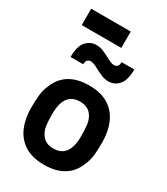

<svg xmlns="http://www.w3.org/2000/svg" viewBox="-232 -1054 1017 1168"><g transform="rotate(30 276.5 -470.0)"><path d="M36 0ZM329 -838ZM329 -838H51V-953H329ZM276 13Q194 13 140.5 -20.5Q87 -54 61.5 -113.5Q36 -173 36 -249Q36 -303 40 -339.5Q44 -376 61 -415Q114 -543 276 -543Q358 -543 411.5 -509.5Q465 -476 490.5 -416.5Q516 -357 516 -281Q516 -227 512 -190.5Q508 -154 491 -115Q438 13 276 13ZM276 -101Q386 -101 386 -249Q386 -301 381.5 -333Q377 -365 360 -390Q333 -430 276 -430Q166 -430 166 -281Q166 -229 170.5 -197.5Q175 -166 193 -141Q219 -101 276 -101ZM362 -622Q336 -622 312.5 -632Q289 -642 268 -653Q229 -675 211 -675Q178 -675 178 -636H89Q89 -712 118.5 -745Q148 -778 190 -778Q216 -778 239.5 -768Q263 -758 284 -747Q323 -725 341 -725Q374 -725 374 -764H463Q463 -688 433.5 -655Q404 -622 362 -622Z"/></g></svg>

Font: Tanohe Sans SemiBold
Style: Regular
Weight: 600
Designer: Village Type and Design LLC & Cristiano Sobral
Foundry: Cooper Hewitt Smithsonian Design Museum
Version: Version 1.00;September 29, 2021;FontCreator 13.0.0.2655 64-b